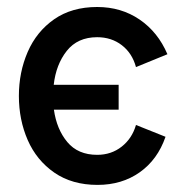

<svg xmlns="http://www.w3.org/2000/svg" viewBox="-20 -516 519 546"><path d="M33.7 -243.2Q33.7 -310.5 58.8 -368.4Q84 -426.3 134 -461.2Q184.1 -496.1 256.3 -496.1Q324.7 -496.1 377 -460.4Q429.2 -424.8 456.1 -361.8L366.7 -325.2Q356 -364.7 326.4 -387.5Q296.9 -410.2 256.3 -410.2Q200.7 -410.2 169.9 -371.3Q139.2 -332.5 132.8 -274.9H317.4V-204.1H133.3Q141.1 -148.4 171.4 -112.1Q201.7 -75.7 256.3 -75.7Q296.4 -75.7 325.9 -98.9Q355.5 -122.1 366.7 -160.6L450.7 -127Q428.2 -62 377.4 -26.1Q326.7 9.8 257.3 9.8Q185.1 9.8 134.5 -25.1Q84 -60.1 58.8 -117.7Q33.7 -175.3 33.7 -243.2Z"/></svg>

Font: Acari Sans Medium
Style: Regular
Weight: 500
Designer: Alfredo Marco Pradil and Stefan Peev
Foundry: Hanken Design Co.
Version: Version 1.045